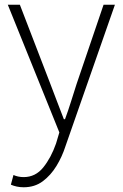

<svg xmlns="http://www.w3.org/2000/svg" viewBox="-20 -550 519 812"><path d="M80 242Q65 242 51 239Q37 236 26 231L37 190Q45 194 56.5 196.5Q68 199 80 199Q130 199 163 158Q196 117 217 57L231 10L13 -530H64L193 -195Q206 -161 221 -121.5Q236 -82 250 -46H255Q268 -81 280.5 -121Q293 -161 304 -195L418 -530H466L257 68Q243 112 219 151.5Q195 191 161 216.5Q127 242 80 242Z"/></svg>

Font: Noto Sans SC Thin ExtraLight
Style: Regular
Weight: 250
Version: Version 2.004-H2;hotconv 1.0.118;makeotfexe 2.5.65603